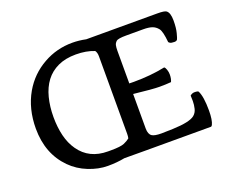

<svg xmlns="http://www.w3.org/2000/svg" viewBox="-123 -950 1354 1151"><g transform="rotate(-20 553.5 -374.5)"><path d="M490.7 -0.5Q441.9 9.3 382.8 9.3Q323.7 9.3 261 -15.6Q198.2 -40.5 152.3 -86.9Q52.7 -187.5 52.7 -348.1Q52.7 -474.1 108.4 -571.3Q159.7 -660.2 249 -710Q333.5 -757.8 433.6 -757.8Q476.6 -757.8 520 -748.5H973.6Q1018.6 -748.5 1029.8 -740.2Q1050.3 -725.6 1050.3 -675.8Q1050.3 -627.9 1042.2 -597.7Q1034.2 -567.4 1030.8 -561.5Q1025.9 -552.7 1011.7 -552.7Q991.2 -552.7 983.6 -557.9Q976.1 -563 975.6 -565.4Q969.2 -635.3 953.6 -654.5Q938 -673.8 916.7 -680.9Q895.5 -688 861.3 -688H752.4Q700.7 -688 689.2 -677.7Q677.7 -667.5 674.8 -654.1Q671.9 -640.6 671.9 -619.6V-411.6L700.7 -411.1Q808.6 -411.1 900.9 -430.2Q907.7 -426.8 913.1 -410.9Q918.5 -395 918.5 -379.4Q918.5 -353 909.7 -333.5Q877.4 -330.6 835.4 -330.6Q793.5 -330.6 671.9 -344.2V-124Q671.9 -87.4 691.4 -74.7Q708 -64 751 -64L824.7 -65.9Q931.6 -69.8 963.9 -95.7Q981.9 -110.4 987.8 -134.3Q993.7 -158.2 993.7 -182.4Q993.7 -206.5 992.7 -217.3Q1005.9 -228.5 1020.5 -228.5Q1043 -228.5 1046.4 -222.2Q1065.4 -184.1 1065.4 -96.2Q1065.4 -35.2 1051.8 -7.8Q1047.4 0 1042.5 0Q769.5 0 631.6 0Q493.7 0 490.7 -0.5ZM231.4 -161.6Q293.5 -72.3 412.6 -72.3H431.6Q494.1 -72.3 517.3 -82.5Q540.5 -92.8 553.7 -104Q556.6 -115.7 556.6 -131.8V-626.5Q556.6 -650.9 546.4 -664.1Q495.6 -684.6 429.2 -684.6Q362.8 -684.6 314.7 -662.1Q266.6 -639.6 235.8 -598.9Q205.1 -558.1 190.4 -500.7Q175.8 -443.4 175.8 -377.7Q175.8 -312 189.2 -257.3Q202.6 -202.6 231.4 -161.6Z"/></g></svg>

Font: Quando
Style: Regular
Weight: 400
Version: Version 1.002